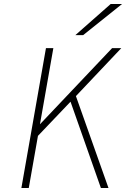

<svg xmlns="http://www.w3.org/2000/svg" viewBox="-20 -941 639 961"><path d="M87 0 210 -700H247L180 -319L541 -700H587L360 -460L523 0H485L333 -432L170 -261L124 0ZM357 -765 534 -921H591L396 -765Z"/></svg>

Font: Overpass Thin
Style: Italic
Weight: 250
Italic angle: -10°
Designer: Delve Withrington, Dave Bailey, Thomas Jockin
Foundry: Delve Fonts LLC
Version: Version 4.000